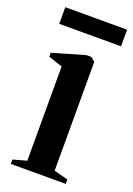

<svg xmlns="http://www.w3.org/2000/svg" viewBox="-131 -713 531 765"><g transform="rotate(20 135.0 -330.5)"><path d="M18 0V-18.5L75.5 -34.5V-434L16 -454V-470.5L154 -510.5H174L191.5 -495.5V-34.5L251 -18.5V0ZM270.5 -661V-590.5H8.5V-661Z"/></g></svg>

Font: Merriweather 144pt SemiBold
Style: Regular
Weight: 600
Version: Version 2.100